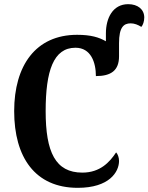

<svg xmlns="http://www.w3.org/2000/svg" viewBox="-20 -891 712 921"><path d="M353 10C504 10 551 -66 551 -119C551 -135 545 -152 537 -160C506 -113 460 -63 375 -63C246 -63 199 -161 199 -358C199 -550 236 -662 342 -662C416 -662 440 -592 440 -526C513 -526 551 -553 551 -621V-684C551 -760 573 -779 607 -779C625 -779 642 -772 658 -762C666 -771 672 -789 672 -807C672 -846 641 -871 595 -871C521 -871 488 -804 488 -731V-693C455 -712 416 -724 350 -724C151 -724 48 -576 48 -358C48 -137 148 10 353 10Z"/></svg>

Font: Noto Serif Condensed
Style: Bold
Weight: 700
Width: 3
Designer: Monotype Design Team
Foundry: Monotype Imaging Inc.
Version: Version 2.015